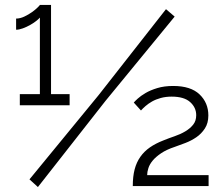

<svg xmlns="http://www.w3.org/2000/svg" viewBox="-20 -751 904 775"><path d="M516 0Q516 -39 523.5 -67.5Q531 -96 546.5 -118Q562 -140 585 -156Q608 -172 639 -184Q661 -193 684.5 -201Q708 -209 727.5 -220.5Q747 -232 759.5 -247.5Q772 -263 772 -286Q772 -317 747.5 -339Q723 -361 673 -361Q649 -361 629 -355.5Q609 -350 594 -341.5Q579 -333 567.5 -323Q556 -313 549 -305L520 -337Q524 -342 536 -353Q548 -364 567.5 -375.5Q587 -387 615 -395.5Q643 -404 679 -404Q750 -404 785.5 -370Q821 -336 821 -285Q821 -254 807 -232.5Q793 -211 772.5 -197Q752 -183 728.5 -174Q705 -165 685 -158Q652 -147 630.5 -132.5Q609 -118 596.5 -103Q584 -88 579 -72.5Q574 -57 574 -44H822V0ZM99 -27 378 -367 650 -714 685 -684 406 -344 133 4ZM261 -371V-326H60V-371H141V-680Q136 -674 125 -665.5Q114 -657 100.5 -649.5Q87 -642 72 -636.5Q57 -631 45 -631V-676Q61 -676 78 -684Q95 -692 109 -702Q123 -712 132 -721Q141 -730 141 -731H186V-371Z"/></svg>

Font: Boldmen
Style: Regular
Weight: 400
Designer: Matt McInerney, Pablo Impallari, Rodrigo Fuenzalida
Foundry: LIVING CONCEPT
Version: Version 1.000